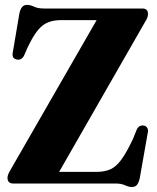

<svg xmlns="http://www.w3.org/2000/svg" viewBox="-20 -734 628 768"><path d="M561 -647.5 216.5 -46.5H365.5Q398.5 -46.5 421.5 -56.8Q444.5 -67 465.2 -95.2Q486 -123.5 511.5 -177.5L526.5 -214.5Q536 -235.5 556.5 -231.5Q565.5 -229.5 569.8 -220.8Q574 -212 570.5 -200L539 -21Q534.5 -2.5 527.8 5.8Q521 14 507 14Q495 14 480 7Q465 0 441.5 0H33Q10 0 10 -23Q10 -35 22 -54.5L366.5 -653.5H223.5Q177.5 -653.5 149.5 -631.2Q121.5 -609 91.5 -546.5L77.5 -514.5Q67.5 -491.5 46.5 -496Q26.5 -500.5 31 -523.5L57.5 -680Q64.5 -714.5 87.5 -714.5Q101.5 -714.5 116.5 -707.2Q131.5 -700 155.5 -700H549Q572 -700 572 -678Q572 -664.5 561 -647.5Z"/></svg>

Font: Fraunces 144pt S050
Style: Bold
Weight: 700
Version: Version 1.000; ttfautohint (v1.8.3)